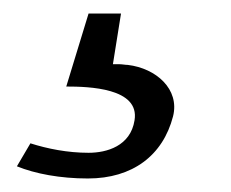

<svg xmlns="http://www.w3.org/2000/svg" viewBox="-20 -34 342 284"><path d="M5 212C32 223 69 230 110 230C176 230 221 196 236 138C246 98 211 67 169 62C165 62 161 61 157 61H147L159 -14H111L78 94C111 94 187 96 179 144C173 182 138 192 111 192C80 192 50 186 25 178Z"/></svg>

Font: Charger Sport
Style: ExLitNrwObl
Weight: 200
Designer: Jasper
Foundry: Cannot Into Space Fonts
Version: Version 1.1